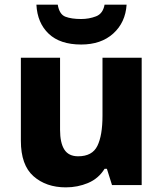

<svg xmlns="http://www.w3.org/2000/svg" viewBox="-20 -798 703 828"><path d="M591 -549V0H463L441 -70H431Q405 -28 360 -9Q315 10 264 10Q179 10 124.5 -38Q70 -86 70 -191V-549H239V-238Q239 -182 257.5 -153Q276 -124 317 -124Q378 -124 400 -169Q422 -214 422 -299V-549ZM526 -778Q521 -701 468.5 -653.5Q416 -606 330 -606Q239 -606 190 -652.5Q141 -699 137 -778H229Q236 -736 262 -726Q288 -716 330 -716Q364 -716 394 -727.5Q424 -739 431 -778Z"/></svg>

Font: Noto Sans Malayalam ExtraBold
Style: Regular
Weight: 800
Designer: Jelle Bosma - Monotype Design Team
Foundry: Monotype Imaging Inc.
Version: Version 2.104; ttfautohint (v1.8.4.7-5d5b)